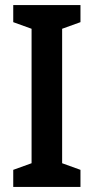

<svg xmlns="http://www.w3.org/2000/svg" viewBox="-20 -734 368 754"><path d="M296 0V-67L224 -93V-621L296 -647V-714H32V-647L104 -621V-93L32 -67V0Z"/></svg>

Font: Noto Sans Armenian Condensed SemiBold
Style: Regular
Weight: 600
Width: 3
Designer: Monotype Design Team
Foundry: Monotype Imaging Inc.
Version: Version 2.008